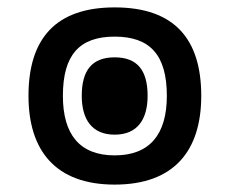

<svg xmlns="http://www.w3.org/2000/svg" viewBox="-20 -487 621 519"><path d="M290 12C451 12 524 -80 524 -228C524 -382 451 -467 290 -467C130 -467 57 -382 57 -228C57 -80 130 12 290 12ZM290 -67C195 -67 150 -124 150 -228C150 -339 195 -388 290 -388C385 -388 431 -339 431 -228C431 -124 385 -67 290 -67ZM290 -123C352 -123 379 -165 379 -228C379 -296 352 -332 290 -332C228 -332 201 -296 201 -228C201 -165 228 -123 290 -123Z"/></svg>

Font: Noto Sans Thai SemiCondensed Semi
Style: Regular
Weight: 600
Width: 4
Designer: Monotype Design Team
Foundry: Monotype Imaging Inc.
Version: Version 1.901